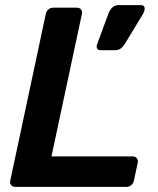

<svg xmlns="http://www.w3.org/2000/svg" viewBox="-20 -730 617 750"><path d="M372 -534Q363 -534 359.5 -540.5Q356 -547 359 -556L404 -678Q409 -691 418.5 -700.5Q428 -710 443 -710H531Q539 -710 542.5 -705Q546 -700 545 -693Q544 -686 540 -678L468 -559Q462 -549 453 -541.5Q444 -534 430 -534ZM40 0Q29 0 23.5 -7Q18 -14 20 -24L159 -676Q161 -686 169 -693Q177 -700 188 -700H280Q291 -700 296.5 -693Q302 -686 300 -676L181 -119H498Q509 -119 514.5 -112Q520 -105 518 -94L503 -24Q501 -14 493 -7Q485 0 474 0Z"/></svg>

Font: Rubik Medium
Style: Italic
Weight: 500
Italic angle: -12°
Designer: Hubert and Fischer
Foundry: Hubert and Fischer
Version: Version 2.300;gftools[0.9.30]